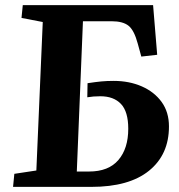

<svg xmlns="http://www.w3.org/2000/svg" viewBox="-20 -730 701 750"><path d="M36 -51 122 -64 147 -644 64 -660 69 -710H578L594 -516L532 -509L518 -560Q504 -612 482 -629.5Q460 -647 416 -647H304L280 -60H328Q404 -60 442.5 -105Q481 -150 481 -227Q481 -294 452.5 -324Q424 -354 372 -354Q344 -354 321 -350L322 -405Q355 -410 376.5 -412Q398 -414 424 -414Q485 -414 534 -392.5Q583 -371 611.5 -331.5Q640 -292 640 -236Q640 -126 562 -63Q484 0 337 0H31Z"/></svg>

Font: Literata 36pt
Style: Bold Italic
Weight: 700
Italic angle: -2°
Designer: Latin by Veronika Burian and Jose Scaglione. Greek by Irene Vlachou. Cyrillic by Vera Evstafieva
Foundry: TypeTogether
Version: Version 3.002